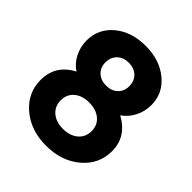

<svg xmlns="http://www.w3.org/2000/svg" viewBox="-208 -895 1046 1046"><g transform="rotate(45 315.0 -372.5)"><path d="M483 -391Q590 -333 590 -221Q590 -121 511.5 -54.5Q433 12 314 12Q196 12 118 -54.5Q40 -121 40 -221Q40 -336 146 -391Q109 -415 87 -457.5Q65 -500 65 -550Q65 -640 135 -698.5Q205 -757 314 -757Q422 -757 493 -698.5Q564 -640 564 -550Q564 -501 542 -458.5Q520 -416 483 -391ZM222 -538Q222 -499 247.5 -475Q273 -451 314 -451Q355 -451 380.5 -475Q406 -499 406 -538Q406 -578 380.5 -602.5Q355 -627 314 -627Q273 -627 247.5 -602.5Q222 -578 222 -538ZM314 -118Q368 -118 401 -146Q434 -174 434 -220Q434 -266 401 -293.5Q368 -321 314 -321Q261 -321 228.5 -293.5Q196 -266 196 -220Q196 -174 228.5 -146Q261 -118 314 -118Z"/></g></svg>

Font: Plus Jakarta Display
Style: Bold
Weight: 700
Designer: Gumpita Rahayu
Foundry: Tokotype Studio
Version: Version 1.000;hotconv 1.0.109;makeotfexe 2.5.65596